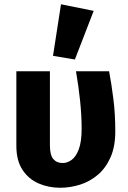

<svg xmlns="http://www.w3.org/2000/svg" viewBox="-20 -867 605 904"><path d="M337.8 -531.4H493.7Q505.1 -470.7 513.9 -400.7Q522.8 -330.8 522.8 -248.2Q522.8 -177.2 500.6 -126.7Q478.4 -76.2 441 -44.3Q403.6 -12.4 357.3 2.3Q311 17 263.4 17Q208.2 17 161.1 -3.6Q114.1 -24.3 85.5 -67.9Q57 -111.6 57 -180.4V-531.4H215V-182.8Q215 -137.2 230.9 -118.3Q246.8 -99.4 274.9 -99.4Q296.8 -99.4 317.2 -114.1Q337.6 -128.8 351 -164.3Q364.4 -199.9 364.4 -260.5Q364.4 -322.1 357.2 -391.9Q349.9 -461.7 337.8 -531.4ZM229.6 -604.1 267.2 -846.9 421.1 -815.8 332.6 -586.9Z"/></svg>

Font: Fira Sans Variable
Style: Regular
Weight: 400
Designer: Carrois Corporate & Edenspiekermann AG
Foundry: Carrois Corporate GbR & Edenspiekermann AG
Version: Version 4.202